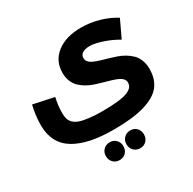

<svg xmlns="http://www.w3.org/2000/svg" viewBox="-204 -733 1397 1390"><g transform="rotate(-30 494.5 -37.5)"><path d="M483.9 235.8Q378.4 235.8 297.9 219.5Q217.3 203.1 158.9 168.9Q100.6 134.8 70.3 78.6Q40 22.5 40 -54.2Q40 -137.2 60.1 -217.8L232.9 -181.2Q217.8 -120.6 217.8 -53.2Q217.8 -25.4 223.6 -6.1Q229.5 13.2 246.1 30.3Q262.7 47.4 291.5 57.4Q320.3 67.4 366.9 73.2Q413.6 79.1 479 79.1Q557.6 79.1 610.8 72.8Q664.1 66.4 691.7 54Q719.2 41.5 730.2 26.6Q741.2 11.7 741.2 -8.8Q741.2 -27.3 728.3 -41.3Q715.3 -55.2 693.6 -64.7Q671.9 -74.2 643.8 -82.5Q615.7 -90.8 584.5 -99.4Q553.2 -107.9 522 -118.4Q490.7 -128.9 462.6 -145Q434.6 -161.1 412.8 -181.9Q391.1 -202.6 378.2 -234.1Q365.2 -265.6 365.2 -305.2Q365.2 -405.3 441.4 -464.1Q517.6 -522.9 644 -522.9Q720.7 -522.9 794.4 -501.5Q868.2 -480 924.8 -443.8L856.9 -299.8Q802.2 -332.5 738 -354.2Q673.8 -376 630.9 -376Q594.7 -376 572.3 -362.5Q549.8 -349.1 549.8 -321.8Q549.8 -303.2 562.7 -289.1Q575.7 -274.9 597.4 -265.4Q619.1 -255.9 647.2 -247.6Q675.3 -239.3 706.5 -230.2Q737.8 -221.2 769 -210.4Q800.3 -199.7 828.4 -182.9Q856.4 -166 878.2 -144.5Q899.9 -123 912.8 -90.3Q925.8 -57.6 925.8 -17.1Q925.8 68.8 882.3 123.5Q838.9 178.2 740.5 207Q642.1 235.8 483.9 235.8ZM409.2 448.2Q377.4 448.2 356.7 427.2Q335.9 406.2 335.9 374Q335.9 341.8 356.7 320.8Q377.4 299.8 409.2 299.8Q441.4 299.8 461.7 320.8Q481.9 341.8 481.9 374Q481.9 406.2 461.7 427.2Q441.4 448.2 409.2 448.2ZM581.1 448.2Q549.3 448.2 528.6 427.2Q507.8 406.2 507.8 374Q507.8 341.8 528.6 320.8Q549.3 299.8 581.1 299.8Q613.3 299.8 633.5 320.8Q653.8 341.8 653.8 374Q653.8 406.2 633.5 427.2Q613.3 448.2 581.1 448.2Z"/></g></svg>

Font: Montserrat-Arabic
Style: Bold
Weight: 700
Designer: Mohamed Gaber
Foundry: Kief Type Foundry
Version: Version 5.008;PS 005.008;hotconv 1.0.88;makeotf.lib2.5.64775